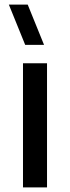

<svg xmlns="http://www.w3.org/2000/svg" viewBox="-20 -815 304 835"><path d="M89.5 -620 18.5 -795H100.5L171.5 -620ZM80 0V-540H184.5V0Z"/></svg>

Font: Cns Manrope SemBd
Style: Regular
Weight: 600
Designer: Mikhail Sharanda
Foundry: Mikhail Sharanda
Version: Version 4.504